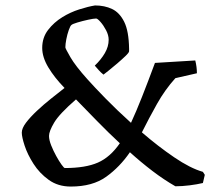

<svg xmlns="http://www.w3.org/2000/svg" viewBox="-20 -672 811 705"><path d="M240 13Q193 13 159 -11.5Q125 -36 103 -70.5Q81 -105 70.5 -137Q60 -169 60 -185Q60 -201 75.5 -221.5Q91 -242 115.5 -265Q140 -288 167 -309.5Q194 -331 217 -349Q180 -387 157.5 -424.5Q135 -462 135 -496Q135 -534 156.5 -562Q178 -590 209 -609Q238 -627 271 -637.5Q304 -648 329 -652Q364 -652 391.5 -639Q419 -626 436 -592Q453 -558 454 -493V-484Q454 -479 441 -466.5Q428 -454 410.5 -439Q393 -424 378.5 -412.5Q364 -401 360 -398Q350 -406 342.5 -414.5Q335 -423 328 -431Q351 -453 365 -477Q379 -501 379 -526Q379 -543 369.5 -561Q360 -579 349 -591.5Q338 -604 333 -604Q324 -604 303.5 -599.5Q283 -595 264.5 -589.5Q246 -584 242 -580Q238 -577 232.5 -561.5Q227 -546 223.5 -528Q220 -510 220 -498Q220 -494 238.5 -462Q257 -430 301 -381Q325 -354 367 -311Q409 -268 461 -221Q480 -262 501.5 -316.5Q523 -371 549 -441L697 -450Q703 -426 703 -403L624 -385Q586 -343 556.5 -290.5Q527 -238 501 -186Q560 -135 619.5 -94.5Q679 -54 725 -41L732 -30L725 0Q704 5 676.5 8.5Q649 12 624 12Q582 -12 540 -44Q498 -76 457 -113Q420 -59 370 -23Q320 13 240 13ZM218 -55Q294 -55 339.5 -75Q385 -95 420 -146Q377 -186 337 -227Q297 -268 259 -307Q198 -254 179 -222Q160 -190 160 -173Q160 -158 168 -138Q176 -118 186.5 -99Q197 -80 206 -67.5Q215 -55 218 -55Z"/></svg>

Font: Labrada
Style: Regular
Weight: 400
Designer: Mercedes Jáuregui
Foundry: Omnibus-Type Team
Version: Version 1.000; ttfautohint (v1.8.4.7-5d5b)